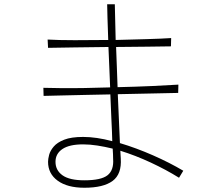

<svg xmlns="http://www.w3.org/2000/svg" viewBox="-20 -834 1040 903"><path d="M842 -31 822 2Q761 -36 689 -69.5Q617 -103 546 -125Q547 -114 547 -105Q547 -96 548 -89Q553 -15 509.5 17Q466 49 377 49Q297 49 251.5 16Q206 -17 206 -73Q206 -86 211 -105.5Q216 -125 232.5 -144.5Q249 -164 282 -177Q315 -190 371 -190Q433 -190 508 -170Q507 -214 504 -271.5Q501 -329 499 -390Q437 -389 377 -387.5Q317 -386 267.5 -385Q218 -384 185 -383L184 -421Q218 -420 268 -419.5Q318 -419 377.5 -420Q437 -421 498 -423Q496 -472 494 -520Q492 -568 490 -613Q408 -612 331 -611Q254 -610 206 -609L204 -648Q255 -645 331.5 -645Q408 -645 489 -646Q487 -705 485.5 -750Q484 -795 484 -814H520Q520 -795 521.5 -750Q523 -705 524 -646Q601 -648 671 -650Q741 -652 785 -655L784 -616Q744 -615 674 -614.5Q604 -614 526 -613Q528 -569 529.5 -520.5Q531 -472 533 -424Q620 -426 697.5 -429.5Q775 -433 819 -436L818 -397Q778 -396 700.5 -394.5Q623 -393 534 -391Q537 -325 539.5 -265Q542 -205 544 -161Q621 -138 699.5 -103.5Q778 -69 842 -31ZM512 -87Q512 -96 511.5 -108Q511 -120 510 -135Q473 -144 438 -149.5Q403 -155 371 -155Q306 -155 273.5 -133Q241 -111 241 -73Q241 -33 274 -9.5Q307 14 377 14Q456 14 486 -10Q516 -34 512 -87Z"/></svg>

Font: Zen Kaku Gothic Antique Light
Style: Regular
Weight: 300
Designer: Yoshimichi Ohira
Foundry: Positype
Version: Version 1.001